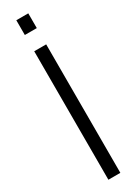

<svg xmlns="http://www.w3.org/2000/svg" viewBox="-202 -756 558 772"><g transform="rotate(-30 77.0 -370.0)"><path d="M44.5 0H100V-596.5H44.5ZM44.5 -740.5V-672H100V-740.5Z"/></g></svg>

Font: Anybody Condensed Light
Style: Regular
Weight: 300
Width: 3
Designer: Tyler Finck
Foundry: Etcetera Type Company
Version: Version 1.113;gftools[0.9.25]